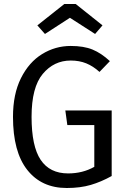

<svg xmlns="http://www.w3.org/2000/svg" viewBox="-20 -930 640 961"><path d="M45 -345Q45 -459 85 -539Q125 -619 191 -659.5Q257 -700 334 -700Q399 -700 443 -682Q487 -664 530 -624L478 -570Q446 -599 411.5 -613Q377 -627 334 -627Q250 -627 194 -560Q138 -493 138 -345Q138 -198 183.5 -130Q229 -62 321 -62Q394 -62 452 -95V-304H317L307 -377H539V-49Q487 -20 434.5 -4.5Q382 11 314 11Q188 11 116.5 -79.5Q45 -170 45 -345ZM493 -803 456 -760 330 -841 205 -760 167 -803 302 -910H359Z"/></svg>

Font: FiraDG Mono
Style: Regular
Weight: 400
Designer: Carrois Corporate & Edenspiekermann AG
Foundry: Carrois Corporate GbR & Edenspiekermann AG
Version: Version 3.206